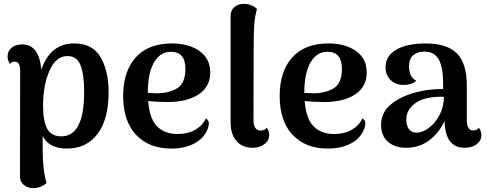

<svg xmlns="http://www.w3.org/2000/svg" viewBox="-20 -752 2509 990"><path d="M540 -277Q540 -137 483 -61.5Q426 14 325 14Q279 14 247 -2.5Q215 -19 200 -51V15Q200 125 220 192Q209 202 191.5 210Q174 218 151 218Q122 218 102.5 201.5Q83 185 83 157L84 -383Q84 -410 77.5 -422Q71 -434 57 -434Q38 -434 31 -422Q19 -442 19 -461Q19 -489 40 -506Q61 -523 94 -523Q182 -523 193 -393Q239 -528 363 -528Q457 -528 498.5 -457Q540 -386 540 -277ZM414 -278Q414 -367 395.5 -415Q377 -463 328 -463Q268 -463 235 -387Q202 -311 202 -208Q202 -129 223 -89Q244 -49 296 -49Q414 -49 414 -278Z M1057 -115Q1057 -103 1050 -85Q1031 -38 981.5 -12Q932 14 863 14Q748 14 681.5 -57Q615 -128 615 -257Q615 -384 680 -456Q745 -528 866 -528Q953 -528 1008.5 -489Q1064 -450 1064 -378Q1064 -305 1004.5 -265.5Q945 -226 845 -226Q788 -226 744 -231Q751 -140 790 -100.5Q829 -61 896 -61Q949 -61 987 -83Q1025 -105 1041 -141Q1057 -134 1057 -115ZM742 -273Q770 -271 786 -271Q852 -271 894 -297Q936 -323 936 -397Q936 -485 861 -485Q805 -485 773.5 -429Q742 -373 742 -273Z M1169 -122V-670Q1169 -699 1188.5 -715.5Q1208 -732 1238 -732Q1276 -732 1305 -706Q1294 -667 1291 -625.5Q1288 -584 1288 -511L1287 -132Q1287 -106 1296.5 -92.5Q1306 -79 1323 -79Q1333 -79 1342 -82.5Q1351 -86 1355 -94Q1368 -77 1368 -55Q1368 -27 1343 -8.5Q1318 10 1284 10Q1229 10 1199 -25Q1169 -60 1169 -122Z M1864 -115Q1864 -103 1857 -85Q1838 -38 1788.5 -12Q1739 14 1670 14Q1555 14 1488.5 -57Q1422 -128 1422 -257Q1422 -384 1487 -456Q1552 -528 1673 -528Q1760 -528 1815.5 -489Q1871 -450 1871 -378Q1871 -305 1811.5 -265.5Q1752 -226 1652 -226Q1595 -226 1551 -231Q1558 -140 1597 -100.5Q1636 -61 1703 -61Q1756 -61 1794 -83Q1832 -105 1848 -141Q1864 -134 1864 -115ZM1549 -273Q1577 -271 1593 -271Q1659 -271 1701 -297Q1743 -323 1743 -397Q1743 -485 1668 -485Q1612 -485 1580.5 -429Q1549 -373 1549 -273Z M2462 -55Q2462 -27 2438 -8.5Q2414 10 2375 10Q2327 10 2301 -22.5Q2275 -55 2272 -128Q2243 -65 2192 -27.5Q2141 10 2074 10Q2016 10 1980.5 -21Q1945 -52 1945 -107Q1945 -171 1993.5 -212Q2042 -253 2117 -274Q2184 -293 2265 -293V-319Q2265 -404 2242.5 -445Q2220 -486 2168 -486Q2133 -486 2111 -467.5Q2089 -449 2089 -409Q2089 -386 2097.5 -366Q2106 -346 2126 -336Q2116 -325 2098.5 -319.5Q2081 -314 2061 -314Q2019 -314 1993.5 -340Q1968 -366 1968 -405Q1968 -464 2023.5 -496Q2079 -528 2175 -528Q2285 -528 2336 -476.5Q2387 -425 2387 -311V-132Q2387 -79 2421 -79Q2428 -79 2436 -82.5Q2444 -86 2449 -94Q2462 -75 2462 -55ZM2269 -253Q2189 -255 2142 -232Q2111 -217 2093 -192Q2075 -167 2075 -135Q2075 -106 2088 -87Q2101 -68 2128 -68Q2159 -68 2192 -93Q2225 -118 2247 -160.5Q2269 -203 2269 -253Z"/></svg>

Font: Arima Madurai ExtraBold
Style: Regular
Weight: 800
Designer: Joana Correia and Natanael Gama
Foundry: NDISCOVER
Version: Version 1.020